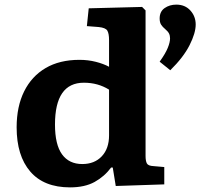

<svg xmlns="http://www.w3.org/2000/svg" viewBox="-20 -797 873 831"><path d="M283 14Q170 14 111 -54.5Q52 -123 52 -246Q52 -336 84.5 -401.5Q117 -467 177.5 -502.5Q238 -538 324 -538Q361 -538 394.5 -529.5Q428 -521 452 -508V-623Q452 -652 444.5 -664.5Q437 -677 407 -680L356 -684L364 -761L595 -767L610 -752V-122Q610 -101 615.5 -90Q621 -79 645 -78L691 -74V1L481 8L468 -72H461Q432 -33 389.5 -9.5Q347 14 283 14ZM336 -87Q389 -87 420.5 -120.5Q452 -154 452 -211V-409Q404 -439 343 -439Q218 -439 218 -258Q218 -171 248.5 -129Q279 -87 336 -87ZM717 -493 671 -530Q696 -565 706 -589.5Q716 -614 716 -631Q716 -643 711.5 -652Q707 -661 694 -672Q684 -680 677.5 -690Q671 -700 671 -717Q671 -747 692.5 -762Q714 -777 743 -777Q781 -777 804 -751.5Q827 -726 827 -691Q827 -654 800.5 -601.5Q774 -549 717 -493Z"/></svg>

Font: Literata 7pt
Style: Bold
Weight: 700
Designer: Latin by Veronika Burian and Jose Scaglione. Greek by Irene Vlachou. Cyrillic by Vera Evstafieva.
Foundry: TypeTogether
Version: Version 3.002